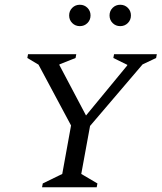

<svg xmlns="http://www.w3.org/2000/svg" viewBox="-20 -788 680 808"><path d="M157 0 160 -16 242 -56 279 -260 142 -516 95 -544 98 -560H301L298 -544L230 -517V-514L342 -302L515 -512L516 -515L457 -544L460 -560H640L637 -544L580 -517L359 -258L322 -56L390 -16L387 0ZM316 -678Q297 -678 284 -691Q271 -704 271 -723Q271 -742 284 -755Q297 -768 316 -768Q335 -768 348 -755Q361 -742 361 -723Q361 -704 348 -691Q335 -678 316 -678ZM486 -678Q467 -678 454 -691Q441 -704 441 -723Q441 -742 454 -755Q467 -768 486 -768Q505 -768 518 -755Q531 -742 531 -723Q531 -704 518 -691Q505 -678 486 -678Z"/></svg>

Font: Spectral SC
Style: Italic
Weight: 400
Italic angle: -10°
Designer: Jean-Baptiste Levee
Foundry: Production Type
Version: Version 2.001